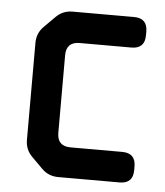

<svg xmlns="http://www.w3.org/2000/svg" viewBox="-42 -523 490 570"><g transform="rotate(5 202.5 -238.5)"><path d="M103 -12Q123 8 152 8H335Q375 8 375 -32V-43Q375 -83 335 -83H181Q141 -83 141 -123V-354Q141 -394 181 -394H335Q375 -394 375 -434V-445Q375 -485 335 -485H152Q123 -485 103 -465L70 -432Q50 -412 50 -383V-94Q50 -65 70 -45Z"/></g></svg>

Font: WDXL Lubrifont TC
Style: Regular
Weight: 400
Designer: [WDXL Lubrifont] Copyright 2020-2022 (c) NightFurySL2001, Skr-ZERO; [ZCOOL QingKe HuangYou] Copyright 2018-2022 (c) The 
Version: Version 2.001;hotconv 1.1.1;makeotfexe 2.6.0